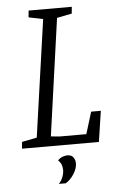

<svg xmlns="http://www.w3.org/2000/svg" viewBox="-57 -687 558 908"><g transform="rotate(-5 222.0 -233.5)"><path d="M26 0 29 -32 100 -46 179 -602 111 -616 114 -648H319L316 -616L245 -602L167 -46L208 -42H335L367 -146H413L391 0ZM185 181Q197 169 204 151Q211 133 211 117Q211 104 206.5 92Q202 80 191 70Q203 58 215.5 54Q228 50 236 50Q257 50 265.5 63Q274 76 274 91Q274 115 257.5 141Q241 167 218 181Z"/></g></svg>

Font: Faustina Light Light
Style: Italic
Weight: 300
Italic angle: -8°
Version: Version 1.200